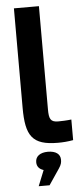

<svg xmlns="http://www.w3.org/2000/svg" viewBox="-62 -743 428 1002"><g transform="rotate(-5 152.0 -242.0)"><path d="M230 -102C189 -102 182 -120 182 -170V-710H51V-189C51 -42 84 9 219 9C245 9 272 7 299 2V-106C277 -103 244 -102 230 -102ZM97 101C97 122 109 137 132 144L99 226H156L212 143C225 124 227 112 227 100V98C227 69 204 51 162 51C121 51 97 70 97 99Z"/></g></svg>

Font: LT Wave Alt Bold
Style: Regular
Weight: 700
Designer: Daniel Lyons
Version: Version 2.5 (Glyphs App)